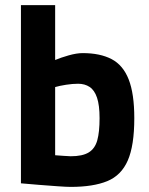

<svg xmlns="http://www.w3.org/2000/svg" viewBox="-20 -720 584 752"><path d="M257 12Q240 12 205.5 9.5Q171 7 132.5 4Q94 1 62 -2V-700H196V-485Q217 -494 248.5 -503Q280 -512 304 -512Q372 -512 417 -488.5Q462 -465 484 -409Q506 -353 506 -257Q506 -150 480.5 -91.5Q455 -33 400 -10.5Q345 12 257 12ZM257 -108Q303 -108 327.5 -123Q352 -138 361 -170.5Q370 -203 370 -257Q370 -308 360 -337.5Q350 -367 331 -379.5Q312 -392 286 -392Q264 -392 238.5 -388Q213 -384 196 -379V-112Q211 -111 230 -109.5Q249 -108 257 -108Z"/></svg>

Font: Titillium Web SemiBold
Style: Regular
Weight: 600
Designer: Mohamed Gaber, Accademia di Belle Arti di Urbino
Foundry: Kief Type Foundry, Accademia di Belle Arti di Urbino
Version: Version 3.000; ttfautohint (v1.8.4)